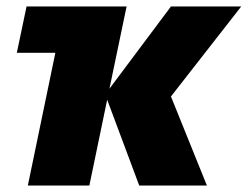

<svg xmlns="http://www.w3.org/2000/svg" viewBox="-20 -573 765 593"><path d="M66 0H256L311 -265L410 0H619L508 -275L725 -553H508L318 -299L371 -553H62L32 -410H151Z"/></svg>

Font: Noto Sans UI Black
Style: Italic
Weight: 900
Italic angle: -372°
Designer: Monotype Design Team
Foundry: Monotype Imaging Inc.
Version: Version 1.901